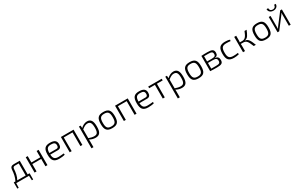

<svg xmlns="http://www.w3.org/2000/svg" viewBox="339 -2878 8165 5259"><g transform="rotate(-30 4421.5 -248.0)"><path d="M530 -52H468V-484H275C203 -484 166 -448 162 -380C155 -266 137 -153 82 -52H29V145H72L78 0H481L488 145H530ZM407 -434V-52H140C194 -145 213 -252 220 -371C223 -412 244 -434 285 -434Z M1065 -484H1002V-283H720V-484H658V0H720V-233H1002V0H1065Z M1518 -211C1597 -211 1630 -259 1629 -346C1628 -446 1566 -497 1427 -497C1273 -497 1210 -433 1210 -244C1210 -58 1273 12 1435 12C1490 12 1577 4 1618 -12L1611 -55C1565 -49 1500 -43 1443 -43C1333 -43 1284 -79 1276 -211ZM1276 -261C1278 -398 1317 -442 1430 -442C1524 -442 1564 -413 1565 -345C1566 -297 1553 -261 1503 -261Z M2170 -484H1769V0H1831V-433H2108V0H2170Z M2392 -484H2340V204H2403V57C2404 22 2404 -5 2400 -39C2462 -5 2524 12 2587 12C2713 12 2768 -55 2768 -240C2768 -414 2720 -497 2598 -497C2530 -497 2457 -463 2398 -404ZM2403 -358C2475 -414 2524 -441 2580 -441C2668 -441 2703 -389 2703 -241C2703 -89 2667 -44 2574 -44C2518 -44 2471 -58 2403 -80Z M3114 -497C2951 -497 2891 -428 2891 -242C2891 -56 2951 12 3114 12C3277 12 3336 -56 3336 -242C3336 -428 3277 -497 3114 -497ZM3114 -442C3230 -442 3270 -395 3270 -242C3270 -89 3230 -42 3114 -42C2997 -42 2957 -89 2957 -242C2957 -395 2997 -442 3114 -442Z M3883 -484H3482V0H3544V-433H3821V0H3883Z M4337 -211C4416 -211 4449 -259 4448 -346C4447 -446 4385 -497 4246 -497C4092 -497 4029 -433 4029 -244C4029 -58 4092 12 4254 12C4309 12 4396 4 4437 -12L4430 -55C4384 -49 4319 -43 4262 -43C4152 -43 4103 -79 4095 -211ZM4095 -261C4097 -398 4136 -442 4249 -442C4343 -442 4383 -413 4384 -345C4385 -297 4372 -261 4322 -261Z M4959 -432V-484H4531V-432H4713V0H4776V-432Z M5123 -484H5071V204H5134V57C5135 22 5135 -5 5131 -39C5193 -5 5255 12 5318 12C5444 12 5499 -55 5499 -240C5499 -414 5451 -497 5329 -497C5261 -497 5188 -463 5129 -404ZM5134 -358C5206 -414 5255 -441 5311 -441C5399 -441 5434 -389 5434 -241C5434 -89 5398 -44 5305 -44C5249 -44 5202 -58 5134 -80Z M5845 -497C5682 -497 5622 -428 5622 -242C5622 -56 5682 12 5845 12C6008 12 6067 -56 6067 -242C6067 -428 6008 -497 5845 -497ZM5845 -442C5961 -442 6001 -395 6001 -242C6001 -89 5961 -42 5845 -42C5728 -42 5688 -89 5688 -242C5688 -395 5728 -442 5845 -442Z M6498 -250C6572 -256 6603 -292 6603 -360C6603 -462 6550 -489 6401 -489C6315 -489 6271 -488 6212 -483V0C6279 5 6329 6 6428 6C6567 6 6620 -21 6620 -120C6620 -197 6589 -241 6498 -248ZM6272 -273V-439H6399C6504 -439 6542 -422 6542 -355C6542 -289 6508 -273 6413 -273ZM6272 -226H6413C6519 -226 6556 -204 6556 -131C6556 -61 6520 -45 6419 -45C6360 -44 6308 -45 6272 -45Z M7118 -54C7071 -45 7006 -43 6977 -43C6851 -43 6806 -87 6806 -242C6806 -397 6851 -442 6977 -442C7011 -442 7066 -440 7106 -434L7116 -475C7070 -492 7007 -497 6967 -497C6801 -497 6740 -429 6740 -242C6740 -55 6801 12 6967 12C7020 12 7078 4 7125 -10Z M7453 -253C7553 -264 7589 -354 7643 -484H7577C7528 -365 7491 -277 7389 -277H7309C7312 -296 7314 -314 7314 -334V-484H7251V0H7314V-176C7314 -192 7312 -210 7310 -227H7393C7499 -226 7528 -147 7590 0H7657C7595 -154 7561 -242 7453 -251Z M7975 -497C7812 -497 7752 -428 7752 -242C7752 -56 7812 12 7975 12C8138 12 8197 -56 8197 -242C8197 -428 8138 -497 7975 -497ZM7975 -442C8091 -442 8131 -395 8131 -242C8131 -89 8091 -42 7975 -42C7858 -42 7818 -89 7818 -242C7818 -395 7858 -442 7975 -442Z M8638 -700C8638 -639 8602 -605 8544 -605C8485 -605 8449 -639 8449 -700H8398C8395 -625 8452 -568 8544 -568C8636 -568 8692 -625 8688 -700ZM8758 0V-484H8706L8434 -128C8423 -114 8411 -94 8401 -76H8399C8400 -98 8400 -117 8400 -138V-484H8343V0H8395L8668 -357C8679 -372 8692 -391 8700 -408H8702C8701 -387 8700 -368 8700 -348V0Z"/></g></svg>

Font: SnT
Style: Regular
Weight: 300
Designer: Natanael Gama
Version: Version 1.001;PS 001.001;hotconv 1.0.70;makeotf.lib2.5.58329